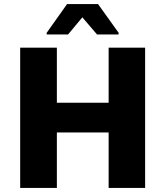

<svg xmlns="http://www.w3.org/2000/svg" viewBox="-20 -922 812 942"><path d="M79 0V-688H259V-418H513V-688H692V0H513V-272H259V0ZM209 -753V-761L309 -902H461L562 -761V-753H456L384 -837L314 -753Z"/></svg>

Font: Saira SemiExpanded
Style: Bold
Weight: 700
Width: 6
Designer: Hector Gatti with collaboration of the Omnibus-Type team
Foundry: Omnibus-Type
Version: Version 1.101